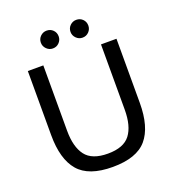

<svg xmlns="http://www.w3.org/2000/svg" viewBox="-152 -966 994 1095"><g transform="rotate(-20 345.0 -418.0)"><path d="M345 12Q200 12 138 -60.5Q76 -133 76 -279V-668H170V-272Q170 -173 209.5 -121Q249 -69 345 -69Q441 -69 480.5 -121Q520 -173 520 -272V-668H614V-279Q614 -133 552.5 -60.5Q491 12 345 12ZM435 -740Q413 -740 397 -756Q381 -772 381 -794Q381 -817 397 -832.5Q413 -848 435 -848Q458 -848 473.5 -832.5Q489 -817 489 -794Q489 -772 473.5 -756Q458 -740 435 -740ZM255 -740Q233 -740 217 -756Q201 -772 201 -794Q201 -817 217 -832.5Q233 -848 255 -848Q278 -848 293.5 -832.5Q309 -817 309 -794Q309 -772 293.5 -756Q278 -740 255 -740Z"/></g></svg>

Font: Atkinson Hyperlegible Next
Style: Regular
Weight: 400
Designer: Elliott Scott, Megan Eiswerth, Linus Boman, Theodore Petrosky, Letters from Sweden
Foundry: Applied Design Works, Letters from Sweden
Version: Version 2.001